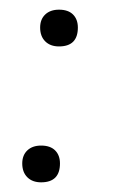

<svg xmlns="http://www.w3.org/2000/svg" viewBox="-20 -366 235 397"><path d="M65 11Q47 11 36.5 0.5Q26 -10 26 -28Q26 -45 36.5 -55Q47 -65 65 -65Q84 -65 94 -55Q104 -45 104 -28Q104 11 65 11ZM102 -270Q84 -270 73.5 -280.5Q63 -291 63 -309Q63 -326 73.5 -336Q84 -346 102 -346Q121 -346 131 -336Q141 -326 141 -309Q141 -270 102 -270Z"/></svg>

Font: Cormorant Infant Light
Style: Italic
Weight: 300
Italic angle: -10°
Designer: Christian Thalmann (Catharsis Fonts)
Foundry: Catharsis Fonts
Version: Version 4.001